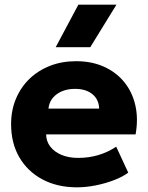

<svg xmlns="http://www.w3.org/2000/svg" viewBox="-20 -787 634 822"><path d="M309.5 15Q225.5 15 162 -18.8Q98.5 -52.5 63 -113.2Q27.5 -174 27.5 -255.5Q27.5 -314.5 48.2 -364Q69 -413.5 106.2 -449.5Q143.5 -485.5 194.2 -505.2Q245 -525 306 -525Q373 -525 425.5 -501.2Q478 -477.5 512.2 -435.2Q546.5 -393 559.5 -335.8Q572.5 -278.5 560.5 -211.5H177.5Q178 -181.5 195.5 -159Q213 -136.5 243.5 -123.8Q274 -111 314.5 -111Q359.5 -111 400 -122.8Q440.5 -134.5 477.5 -159L529 -48Q505.5 -30 468.2 -15.8Q431 -1.5 389.2 6.8Q347.5 15 309.5 15ZM187.5 -322H404.5Q403.5 -360.5 376 -383.5Q348.5 -406.5 301.5 -406.5Q254 -406.5 222.8 -383.5Q191.5 -360.5 187.5 -322ZM218.5 -585 315.5 -767H478.5L366.5 -585Z"/></svg>

Font: Geologica Thin Roman
Style: Bold
Weight: 700
Version: Version 1.010;gftools[0.9.28]